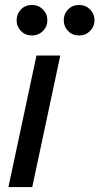

<svg xmlns="http://www.w3.org/2000/svg" viewBox="-20 -754 401 774"><path d="M299 -611Q272 -611 254.5 -629Q237 -647 237 -672Q237 -698 254.5 -716Q272 -734 299 -734Q325 -734 343 -716Q361 -698 361 -672Q361 -647 343 -629Q325 -611 299 -611ZM109 -611Q82 -611 64.5 -629Q47 -647 47 -672Q47 -698 64.5 -716Q82 -734 109 -734Q135 -734 153 -716Q171 -698 171 -672Q171 -647 153 -629Q135 -611 109 -611ZM14 0 127 -530H223L110 0Z"/></svg>

Font: Be Vietnam Pro
Style: Italic
Weight: 400
Italic angle: -12°
Designer: Lam Bao, Tony Le, Vietanh Nguyen
Foundry: Yellow Type Foundry
Version: Version 1.002; ttfautohint (v1.8.3)